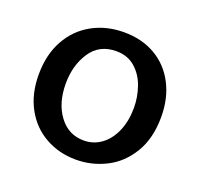

<svg xmlns="http://www.w3.org/2000/svg" viewBox="-100 -610 791 761"><g transform="rotate(20 295.5 -230.0)"><path d="M39 -227Q39 -311 73 -372.5Q107 -434 166.5 -467Q226 -500 301 -500Q376 -500 433 -467Q490 -434 521.5 -373.5Q553 -313 553 -235Q553 -144 515.5 -82Q478 -20 418.5 10Q359 40 293 40H292Q221 40 163 7.5Q105 -25 72 -85.5Q39 -146 39 -227ZM439 -232Q439 -277 424 -320Q409 -363 377 -391Q345 -419 297 -419Q226 -419 189 -363Q152 -307 152 -230Q152 -148 191.5 -95Q231 -42 295 -42H296Q337 -42 369.5 -66Q402 -90 420.5 -133Q439 -176 439 -232Z"/></g></svg>

Font: Gmarket Sans TTF Medium
Style: Regular
Weight: 500
Designer: Creative Director : Sungho Lee; Art Director : Kiwoong Choi; Project Manager : Sori Yang, Jongwook Yoon; Font Designer :
Foundry: Sandoll Inc.
Version: Version 1.000;hotconv 1.0.109;makeotfexe 2.5.65596